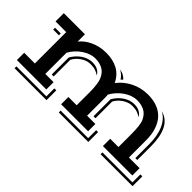

<svg xmlns="http://www.w3.org/2000/svg" viewBox="-27 -899 1364 1364"><g transform="rotate(45 655.0 -216.5)"><path d="M76.7 -73.2H184.1V-388.2H76.7V-471.2H289.1V-397.9Q303.7 -416.5 324.2 -432.6Q344.7 -448.7 370.4 -460.4Q396 -472.2 426 -479Q456.1 -485.8 489.7 -485.8Q558.6 -485.8 607.7 -459Q656.7 -432.1 683.6 -376Q701.7 -399.9 725.8 -420.2Q750 -440.4 778.8 -455.1Q807.6 -469.7 840.6 -477.8Q873.5 -485.8 909.7 -485.8Q960 -485.8 1000.5 -471.2Q1041 -456.5 1069.6 -426.5Q1098.1 -396.5 1113.5 -350.8Q1128.9 -305.2 1128.9 -243.2V-73.2H1236.3V0H940.9V-73.2H1023.9V-199.2Q1023.9 -245.1 1020 -279.3Q1016.1 -313.5 1006.8 -332Q988.3 -370.6 956.8 -386.7Q925.3 -402.8 882.8 -402.8Q858.4 -402.8 833 -393.8Q807.6 -384.8 784.2 -368.7Q760.7 -352.5 740.7 -330.6Q720.7 -308.6 707 -283.2Q708 -273.4 708.5 -263.4Q709 -253.4 709 -243.2V-73.2H792V0H521V-73.2H604V-201.7Q604 -241.2 600.3 -272.2Q596.7 -303.2 589.8 -320.8Q572.8 -365.2 540 -384Q507.3 -402.8 462.9 -402.8Q438.5 -402.8 413.6 -394Q388.7 -385.3 365.5 -369.6Q342.3 -354 322.5 -332.5Q302.7 -311 289.1 -286.1V-73.2H372.1V0H76.7ZM1060.5 -471.2Q1093.8 -462.9 1117.2 -443.1Q1140.6 -423.3 1155.3 -393.1Q1169.9 -362.8 1176.8 -323.2Q1183.6 -283.7 1183.6 -236.3V-102.5H1164.1V-239.7Q1164.1 -282.7 1157.5 -319.6Q1150.9 -356.4 1137.7 -386Q1124.5 -415.5 1105.2 -437Q1085.9 -458.5 1060.5 -471.2ZM640.6 -471.2Q664.1 -468.3 681.9 -458Q699.7 -447.8 709.5 -435.5L695.3 -422.4Q692.4 -428.2 686.3 -435.5Q680.2 -442.9 672.6 -450Q665 -457 656.5 -462.6Q647.9 -468.3 640.6 -471.2ZM744.1 -273.4Q756.3 -294.9 772.5 -312.5Q788.6 -330.1 807.1 -342.5Q825.7 -355 846.2 -361.8Q866.7 -368.7 888.2 -368.7Q921.9 -368.7 943.6 -356Q965.3 -343.3 975.1 -323.7Q960 -335 939 -342.5Q918 -350.1 887.2 -350.1Q868.2 -350.1 849.4 -343.5Q830.6 -336.9 814.2 -325.7Q797.9 -314.5 784.7 -299.8Q771.5 -285.2 763.7 -269.5V-102.5H744.1ZM324.2 -273.4Q336.4 -294.9 352.5 -312.5Q368.7 -330.1 387.2 -342.5Q405.8 -355 426.3 -361.8Q446.8 -368.7 468.3 -368.7Q502 -368.7 523.7 -356Q545.4 -343.3 555.2 -323.7Q540 -335 519 -342.5Q498 -350.1 467.3 -350.1Q448.2 -350.1 429.4 -343.5Q410.6 -336.9 394.3 -325.7Q377.9 -314.5 364.7 -299.8Q351.6 -285.2 343.8 -269.5V-102.5H324.2ZM106 -354H163.6V-335.4H106ZM1271.5 34.2V-45.9H1291V52.7H970.2V34.2ZM827.1 34.2V-45.9H846.7V52.7H550.3V34.2ZM407.2 34.2V-45.9H426.8V52.7H106V34.2Z"/></g></svg>

Font: Vast Shadow
Style: Regular
Weight: 400
Designer: Nicole Fally
Foundry: Nicole Fally
Version: Version 1.002